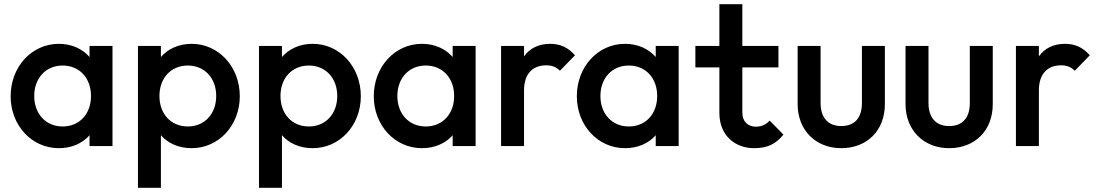

<svg xmlns="http://www.w3.org/2000/svg" viewBox="-20 -700 5252 920"><path d="M262 10C323 10 375 -13 409 -52V0H519V-480H409V-427C375 -466 323 -490 262 -490C132 -490 31 -380 31 -239C31 -99 132 10 262 10ZM144 -240C144 -326 200 -386 280 -386C361 -386 416 -326 416 -240C416 -154 361 -94 280 -94C200 -94 144 -154 144 -240Z M898 10C1028 10 1129 -99 1129 -239C1129 -380 1028 -490 898 -490C837 -490 785 -466 751 -427V-480H641V200H751V-52C785 -13 837 10 898 10ZM744 -240C744 -326 799 -386 880 -386C960 -386 1016 -326 1016 -240C1016 -154 960 -94 880 -94C799 -94 744 -154 744 -240Z M1478 10C1608 10 1709 -99 1709 -239C1709 -380 1608 -490 1478 -490C1417 -490 1365 -466 1331 -427V-480H1221V200H1331V-52C1365 -13 1417 10 1478 10ZM1324 -240C1324 -326 1379 -386 1460 -386C1540 -386 1596 -326 1596 -240C1596 -154 1540 -94 1460 -94C1379 -94 1324 -154 1324 -240Z M2002 10C2063 10 2115 -13 2149 -52V0H2259V-480H2149V-427C2115 -466 2063 -490 2002 -490C1872 -490 1771 -380 1771 -239C1771 -99 1872 10 2002 10ZM1884 -240C1884 -326 1940 -386 2020 -386C2101 -386 2156 -326 2156 -240C2156 -154 2101 -94 2020 -94C1940 -94 1884 -154 1884 -240Z M2381 0H2491V-267C2491 -349 2535 -387 2597 -387C2625 -387 2645 -379 2663 -361L2735 -435C2702 -473 2664 -490 2616 -490C2560 -490 2518 -468 2491 -430V-480H2381Z M2975 10C3036 10 3088 -13 3122 -52V0H3232V-480H3122V-427C3088 -466 3036 -490 2975 -490C2845 -490 2744 -380 2744 -239C2744 -99 2845 10 2975 10ZM2857 -240C2857 -326 2913 -386 2993 -386C3074 -386 3129 -326 3129 -240C3129 -154 3074 -94 2993 -94C2913 -94 2857 -154 2857 -240Z M3593 10C3659 10 3698 -11 3734 -55L3668 -122C3650 -103 3630 -93 3601 -93C3567 -93 3537 -115 3537 -160V-377H3710V-480H3537V-680H3427V-480H3312V-377H3427V-159C3427 -49 3504 10 3593 10Z M4011 10C4135 10 4220 -75 4220 -201V-480H4110V-206C4110 -135 4075 -96 4011 -96C3948 -96 3912 -136 3912 -206V-480H3802V-201C3802 -77 3888 10 4011 10Z M4528 10C4652 10 4737 -75 4737 -201V-480H4627V-206C4627 -135 4592 -96 4528 -96C4465 -96 4429 -136 4429 -206V-480H4319V-201C4319 -77 4405 10 4528 10Z M4848 0H4958V-267C4958 -349 5002 -387 5064 -387C5092 -387 5112 -379 5130 -361L5202 -435C5169 -473 5131 -490 5083 -490C5027 -490 4985 -468 4958 -430V-480H4848Z"/></svg>

Font: MV Cash Medium
Style: Regular
Weight: 500
Designer: Rodrigo Fuenzalida
Foundry: fragTYPE
Version: Version 1.100;Glyphs 3.1.2 (3151)